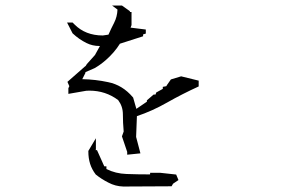

<svg xmlns="http://www.w3.org/2000/svg" viewBox="-20 -727 1040 695"><path d="M299.8 -178.7V-180.7L327.1 -226.6V-186.5L326.2 -183.6H331.1L357.4 -125H365.2V-115.2Q397.9 -98.6 438 -97.2Q478 -95.7 522 -95.7L523.4 -96.2V-101.6H559.1L617.7 -95.2L626 -75.2L606.4 -62L601.1 -52.7L426.8 -51.8H426.3Q397.5 -52.7 372.6 -65.9Q348.1 -78.1 326.7 -95.2Q312.5 -113.8 306.2 -134Q299.8 -154.3 299.8 -178.7ZM440.4 -167V-177.2L421.4 -233.4L427.7 -251Q424.8 -282.7 424.8 -313.5Q424.8 -341.8 407.7 -364.7Q362.3 -398.9 303.2 -398.9Q297.4 -398.9 292 -398.4L227.5 -387.2V-396.5V-407.7L231 -415L224.1 -430.7L289.1 -487.8V-470.7V-462.9L277.8 -440.4Q325.7 -439.5 371.1 -429.7Q423.3 -419.4 460.9 -375L461.9 -374L473.6 -333L511.7 -358.9V-360.4V-363.8L536.1 -384.8H539.1H543L545.4 -392.1L569.3 -405.3V-412.6L582 -415L584.5 -419.4L598.6 -439.5L635.7 -450.7L699.2 -435.1V-414.1Q639.2 -386.7 585.2 -356Q531.2 -325.2 475.6 -306.6L472.7 -231.4L488.3 -171.9ZM289.1 -477.5V-486.8L294.4 -495.1L323.7 -527.8L341.8 -560.5Q340.8 -560.5 340.3 -560.5Q314.5 -560.5 293 -571.3Q266.1 -584.5 242.7 -606.4L222.7 -645.5H235.4H242.7Q247.1 -640.6 249.5 -638.7Q289.1 -598.6 352.1 -598.6L372.6 -601.6Q381.8 -622.6 393.1 -644.5Q404.3 -666.5 405.3 -692.4L385.7 -707H418.9H421.4L450.2 -686.5V-683.6H456.1V-636.2L452.6 -627L507.8 -620.1V-605.5L498 -602.5V-595.7L414.1 -568.8Q394 -536.6 362.8 -509.3Q343.8 -492.7 322.8 -480.5L289.1 -465.8Z"/></svg>

Font: Bakudai
Style: Bold
Weight: 700
Version: Version 1.48